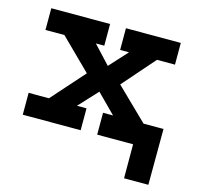

<svg xmlns="http://www.w3.org/2000/svg" viewBox="-90 -543 801 780"><g transform="rotate(15 310.0 -152.5)"><path d="M32.5 0V-92H118L240.5 -229.8L112 -356.5H32.5V-447.8H279.8V-356.5H244.5L314.8 -281L383.8 -356.5H346.5V-447.8H577.2V-356.5H501.5L383 -221.2L515.8 -92H594.5V0H345.5V-92H387.5L309 -171L235.8 -92H276V0ZM496.8 143 496.5 0H398.8V-92H599.8L599 143Z"/></g></svg>

Font: Podkova VF Beta
Style: Regular
Weight: 400
Designer: Ilya Yudin
Foundry: Cyreal (www.cyreal.org)
Version: Version 2.100